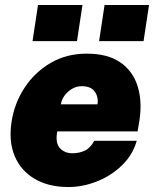

<svg xmlns="http://www.w3.org/2000/svg" viewBox="-20 -743 620 773"><path d="M255.5 10Q175.5 10 119.8 -22.8Q64 -55.5 39.2 -114.5Q14.5 -173.5 26.5 -252Q37.5 -326 78 -388.5Q118.5 -451 182.8 -489Q247 -527 329 -527Q413.5 -527 464.2 -492Q515 -457 534 -396.2Q553 -335.5 541.5 -259L534 -214H210.5Q202 -167.5 221 -146.8Q240 -126 271.5 -126Q298 -126 320.5 -136Q343 -146 359.5 -176H530.5Q514 -118.5 470.5 -76.8Q427 -35 370 -12.5Q313 10 255.5 10ZM225 -323H372.5Q377 -352.5 361.5 -374.2Q346 -396 309 -396Q279.5 -396 254.8 -374.2Q230 -352.5 225 -323ZM379 -577.5 401 -723H580L558 -577.5ZM111 -577.5 133 -723H312L290 -577.5Z"/></svg>

Font: Public Sans Black
Style: Italic
Weight: 900
Italic angle: -8°
Designer: The Public Sans project authors (U.S. Web Design System). Libre Franklin designed by Pablo Impallari and Rodrigo Fuenzal
Version: Version 1.007; ttfautohint (v1.8.1) -l 8 -r 50 -G 200 -x 14 